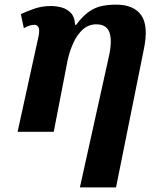

<svg xmlns="http://www.w3.org/2000/svg" viewBox="-20 -569 661 829"><path d="M325 240 451 -329Q465 -394 452.5 -429Q440 -464 396 -464Q363 -464 338.5 -442.5Q314 -421 297.5 -385.5Q281 -350 272 -309L212 0H56L147 -415Q152 -443 145.5 -452.5Q139 -462 129 -462Q108 -462 83 -447L70 -508Q95 -520 128 -531.5Q161 -543 200 -543Q224 -543 247 -536.5Q270 -530 286.5 -512.5Q303 -495 304 -462H309Q338 -501 365.5 -519.5Q393 -538 421.5 -543.5Q450 -549 481 -549Q558 -549 590 -503Q622 -457 601 -356L481 240Z"/></svg>

Font: Noto Serif
Style: Bold Italic
Weight: 700
Italic angle: -12°
Designer: Monotype Design Team
Foundry: Monotype Imaging Inc.
Version: Version 2.013